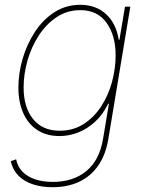

<svg xmlns="http://www.w3.org/2000/svg" viewBox="-20 -574 621 810"><path d="M201.7 215.8Q155.8 215.8 118.7 203.6Q81.5 191.4 57.4 166.7Q33.2 142.1 25.4 106L47.9 98.1Q54.7 130.4 75.9 151.4Q97.2 172.4 129.6 182.9Q162.1 193.4 202.6 193.4Q288.6 193.4 344.2 147.7Q399.9 102.1 415 10.7L439.5 -136.7H436.5Q414.6 -91.3 381.6 -60.8Q348.6 -30.3 309.8 -15.1Q271 0 231 0Q176.3 0 137.5 -25.4Q98.6 -50.8 78.1 -96.9Q57.6 -143.1 57.6 -204.6Q57.6 -264.6 75.4 -325.9Q93.3 -387.2 127 -439Q160.6 -490.7 209.2 -522.2Q257.8 -553.7 319.3 -553.7Q352.5 -553.7 379.9 -543.5Q407.2 -533.2 428 -513.9Q448.7 -494.6 462.2 -467.5Q475.6 -440.4 481 -406.2H483.9L507.3 -545.9H529.8L437 12.7Q425.8 79.6 394 125Q362.3 170.4 313.5 193.1Q264.6 215.8 201.7 215.8ZM231.4 -22.5Q288.6 -22.5 332.5 -50.5Q376.5 -78.6 406.7 -125Q437 -171.4 452.4 -227.8Q467.8 -284.2 467.8 -340.8Q467.8 -424.8 429.4 -478Q391.1 -531.2 318.8 -531.2Q263.2 -531.2 219 -501.7Q174.8 -472.2 143.6 -424.1Q112.3 -376 95.9 -318.4Q79.6 -260.7 79.6 -205.1Q79.6 -121.6 119.4 -72Q159.2 -22.5 231.4 -22.5Z"/></svg>

Font: Inter Thin
Style: Italic
Weight: 250
Italic angle: -9.3988°
Designer: Rasmus Andersson
Foundry: rsms
Version: Version 4.001;git-66647c0bb